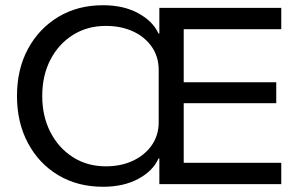

<svg xmlns="http://www.w3.org/2000/svg" viewBox="-20 -705 1138 735"><path d="M374.2 10Q277.5 10 203.3 -34.2Q129.2 -78.3 87.1 -157.1Q45 -235.8 45 -337.5Q45 -440 87.1 -517.9Q129.2 -595.8 203.3 -640.4Q277.5 -685 374.2 -685Q453.3 -685 509.6 -654.2Q565.8 -623.3 586.7 -576.7H590V-675H1056.7V-593.3H683.3V-390H1037.5V-310H683.3V-81.7H1056.7V0H590V-98.3H586.7Q565.8 -50.8 509.6 -20.4Q453.3 10 374.2 10ZM385 -68.3Q443.3 -68.3 488.8 -89.6Q534.2 -110.8 560.8 -148.8Q587.5 -186.7 587.5 -237.5V-436.7Q587.5 -488.3 560.8 -526.2Q534.2 -564.2 488.8 -585Q443.3 -605.8 385 -605.8Q314.2 -605.8 259.2 -571.2Q204.2 -536.7 172.9 -476.3Q141.7 -415.8 141.7 -337.5Q141.7 -260 172.9 -199.2Q204.2 -138.3 259.2 -103.3Q314.2 -68.3 385 -68.3Z"/></svg>

Font: Funnel Display
Style: Regular
Weight: 400
Designer: NORD ID, Kristian Moeller
Foundry: Dicotype
Version: Version 1.000